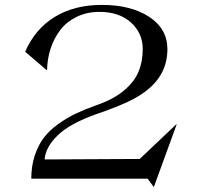

<svg xmlns="http://www.w3.org/2000/svg" viewBox="-20 -725 824 779"><path d="M393.1 -705.1Q282.2 -705.1 202.6 -656.7Q123 -608.4 82 -515.1L168.9 -440.9H170.9Q171.9 -486.8 185.5 -528.3Q199.2 -569.8 224.6 -603.3Q250 -636.7 291.3 -656.7Q332.5 -676.8 383.8 -676.8Q463.4 -676.8 511.2 -633.8Q559.1 -590.8 559.1 -525.9Q559.1 -475.1 542.2 -434.3Q525.4 -393.6 483.2 -357.9Q440.9 -322.3 373 -298.8Q324.7 -281.7 288.1 -264.4Q251.5 -247.1 215.8 -221.4Q180.2 -195.8 157.5 -165.8Q134.8 -135.7 120.8 -93.3Q106.9 -50.8 106.9 0H579.1L604 34.2L696.8 -220.2H694.8L546.9 -80.1L161.1 -78.1Q164.6 -128.4 214.8 -176.5Q265.1 -224.6 369.1 -261.2Q474.6 -297.9 521.5 -323.2Q630.4 -381.3 652.8 -472.2Q659.2 -497.6 659.2 -525.9Q659.2 -607.9 585.4 -656.5Q511.7 -705.1 393.1 -705.1Z"/></svg>

Font: Messapia
Style: Regular
Weight: 400
Designer: Luca Marsano
Foundry: Collletttivo
Version: Version 1.000;FEAKit 1.0